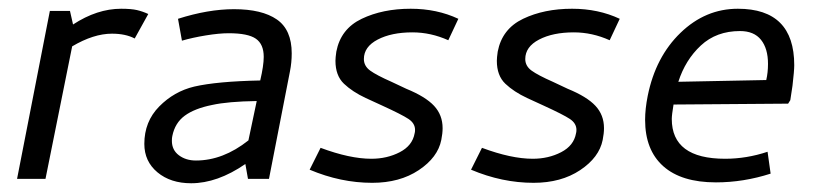

<svg xmlns="http://www.w3.org/2000/svg" viewBox="-20 -409 1865 439"><path d="M319 -377 288 -321Q267 -332 236 -332Q194 -332 145 -303L84 0H19L94 -384H140L147 -353Q202 -389 257 -389Q280 -389 293 -386Q306 -383 319 -377Z M396 -316 387 -366Q456 -388 515 -388Q579 -388 613 -364.5Q647 -341 647 -287Q647 -266 643 -246L595 0H547L541 -34Q477 10 417 10Q370 10 340 -15Q310 -40 310 -80Q310 -131 344 -165.5Q378 -200 424 -211Q476 -223 575 -225Q583 -259 583 -279Q583 -308 565 -320.5Q547 -333 503 -333Q481 -333 450.5 -328Q420 -323 396 -316ZM548 -88 567 -178Q501 -177 465 -169Q425 -161 402.5 -144.5Q380 -128 374 -98Q373 -94 373 -87Q373 -66 389 -54Q405 -42 428 -42Q490 -42 548 -88Z M928 -104Q929 -107 929 -112Q929 -127 914 -137Q899 -147 853 -168L816 -185Q786 -199 766.5 -217.5Q747 -236 747 -270Q747 -277 749 -291Q759 -343 807 -366Q855 -389 919 -389Q979 -389 1028 -366L1005 -317Q965 -335 923 -335Q875 -335 843.5 -318.5Q812 -302 812 -274Q812 -258 826.5 -247.5Q841 -237 875 -222L909 -206Q953 -188 972.5 -167Q992 -146 992 -116Q992 -104 989 -89Q981 -49 937.5 -20Q894 9 831 9Q759 9 688 -21L713 -71Q780 -46 829 -46Q865 -46 894 -61Q923 -76 928 -104Z M1297 -104Q1298 -107 1298 -112Q1298 -127 1283 -137Q1268 -147 1222 -168L1185 -185Q1155 -199 1135.5 -217.5Q1116 -236 1116 -270Q1116 -277 1118 -291Q1128 -343 1176 -366Q1224 -389 1288 -389Q1348 -389 1397 -366L1374 -317Q1334 -335 1292 -335Q1244 -335 1212.5 -318.5Q1181 -302 1181 -274Q1181 -258 1195.5 -247.5Q1210 -237 1244 -222L1278 -206Q1322 -188 1341.5 -167Q1361 -146 1361 -116Q1361 -104 1358 -89Q1350 -49 1306.5 -20Q1263 9 1200 9Q1128 9 1057 -21L1082 -71Q1149 -46 1198 -46Q1234 -46 1263 -61Q1292 -76 1297 -104Z M1796 -260Q1796 -247 1792 -213L1787 -180L1782 -172L1520 -170Q1516 -146 1516 -137Q1516 -46 1638 -46Q1687 -46 1735 -62L1742 -12Q1680 8 1617 8Q1538 8 1496.5 -29Q1455 -66 1455 -135Q1455 -160 1461 -190Q1479 -279 1536 -334Q1593 -389 1667 -389Q1796 -389 1796 -260ZM1736 -263Q1736 -298 1720 -318Q1704 -338 1672 -338Q1618 -338 1582.5 -305Q1547 -272 1531 -222L1732 -226Q1736 -243 1736 -263Z"/></svg>

Font: Cambay Devanagari
Style: Italic
Weight: 400
Italic angle: -11°
Designer: Pooja Saxena
Foundry: Pooja Saxena
Version: Version 1.018;PS 001.018;hotconv 1.0.70;makeotf.lib2.5.58329